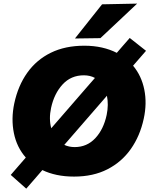

<svg xmlns="http://www.w3.org/2000/svg" viewBox="-20 -988 852 1090"><path d="M129 83 41 5Q63.5 -21 84.5 -45.2Q105.5 -69.5 126.5 -93.5Q75 -152 58.8 -232.5Q42.5 -313 61 -401Q82.5 -501.5 134.8 -575Q187 -648.5 268.5 -688.5Q350 -728.5 458.5 -728.5Q512.5 -728.5 558.8 -718Q605 -707.5 643 -688Q661 -709 679.2 -729.8Q697.5 -750.5 716.5 -772.5L809 -699.5Q790 -678 771.8 -656.8Q753.5 -635.5 735.5 -615Q783.5 -557.5 799.2 -479.2Q815 -401 796 -314Q775 -216.5 723 -142.5Q671 -68.5 590 -27Q509 14.5 400.5 14.5Q347.5 14.5 302.5 5Q257.5 -4.5 220.5 -22.5Q198 4 175.2 30Q152.5 56 129 83ZM270 -375.5Q256.5 -313 271 -260L487.5 -509.5Q503 -527 519 -545.5Q491.5 -560.5 456 -560.5Q383 -560.5 335.2 -508.5Q287.5 -456.5 270 -375.5ZM404 -153Q473.5 -153 520.8 -203.2Q568 -253.5 585.5 -335.5Q597.5 -393.5 587 -444.5L581.5 -438L354.5 -176.5Q350 -171 345 -165.5Q372 -153 404 -153ZM405.5 -769.5Q444.5 -819 482.8 -867Q521 -915 559.5 -963.5L758.5 -967.5Q704.5 -916.5 652 -867.2Q599.5 -818 550 -771.5Z"/></svg>

Font: Commissioner ExtraBold
Style: Italic
Weight: 800
Italic angle: -12°
Designer: Kostas Bartsokas
Foundry: Kostas Bartsokas
Version: Version 1.000; ttfautohint (v1.8.3)